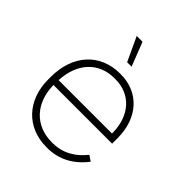

<svg xmlns="http://www.w3.org/2000/svg" viewBox="-200 -846 977 977"><g transform="rotate(45 288.5 -357.5)"><path d="M279 -591H311L261 -720H219ZM294 5H300C384 5 453 -33 506 -102L476 -122C433 -67 375 -32 302 -32H295C176 -32 99 -116 96 -240V-244H518V-283C518 -428 431 -525 299 -525H294C151 -525 57 -421 57 -264V-245C57 -96 152 5 294 5ZM97 -280C103 -407 177 -488 291 -488H298C407 -488 479 -408 481 -288V-280Z"/></g></svg>

Font: Fixel Text ExtraLight
Style: Regular
Weight: 200
Width: 4
Designer: AlfaBravo + MacPaw
Foundry: Kyrylo Tkachov, Marchela Mozhyna, Serhii Makarenko, Maria Weinstein, Zakhar Kryvoshyya
Version: Version 1.211